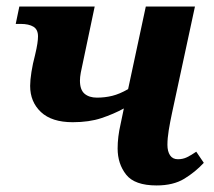

<svg xmlns="http://www.w3.org/2000/svg" viewBox="-20 -556 654 586"><path d="M202 -183Q138 -183 105 -214Q72 -245 72 -294Q72 -311 76 -336.5Q80 -362 87 -388Q92 -409 94 -422.5Q96 -436 96 -445Q96 -466 82 -474.5Q68 -483 43 -483H28L39 -536H269L233 -365Q229 -348 226.5 -334Q224 -320 224 -310Q224 -282 238 -270Q252 -258 276 -258Q300 -258 322.5 -263.5Q345 -269 371 -284L425 -536H575L505 -211Q499 -183 495 -158.5Q491 -134 491 -114Q491 -94 499 -82Q507 -70 523 -70Q538 -70 550.5 -76Q563 -82 579 -93L602 -59Q576 -31 542.5 -10.5Q509 10 458 10Q391 10 365 -23Q339 -56 339 -103Q339 -138 348 -177L358 -225Q327 -208 289.5 -195.5Q252 -183 202 -183Z"/></svg>

Font: Noto Serif
Style: Bold Italic
Weight: 700
Italic angle: -12°
Designer: Monotype Design Team
Foundry: Monotype Imaging Inc.
Version: Version 2.013